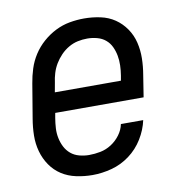

<svg xmlns="http://www.w3.org/2000/svg" viewBox="-66 -591 632 661"><g transform="rotate(-10 250.0 -260.0)"><path d="M206 8Q177 8 149 2Q121 -4 98.5 -18.5Q76 -33 60.5 -55.5Q45 -78 37.5 -105Q30 -132 30.5 -161Q31 -190 36 -219L56 -339Q60 -364 68 -389Q76 -414 90.5 -436.5Q105 -459 125.5 -477Q146 -495 170 -507Q194 -519 219.5 -523.5Q245 -528 270 -528Q299 -528 327 -522Q355 -516 377 -501Q399 -486 414.5 -463.5Q430 -441 436.5 -414Q443 -387 442.5 -358.5Q442 -330 437 -301L425 -225H116L113 -208Q110 -190 109 -172.5Q108 -155 111.5 -138Q115 -121 122.5 -106.5Q130 -92 142.5 -81.5Q155 -71 172 -66.5Q189 -62 206 -62Q226 -62 246 -66Q266 -70 284 -81.5Q302 -93 315 -110.5Q328 -128 332 -148H410Q403 -115 384 -84Q365 -53 336 -31.5Q307 -10 273 -1Q239 8 206 8ZM358 -295 361 -312Q364 -330 364.5 -347.5Q365 -365 362 -381.5Q359 -398 352 -413Q345 -428 332.5 -438.5Q320 -449 303 -453.5Q286 -458 269 -458Q252 -458 235.5 -454.5Q219 -451 203.5 -442Q188 -433 175.5 -420Q163 -407 154 -392Q145 -377 140 -360.5Q135 -344 133 -328L127 -295Z"/></g></svg>

Font: Iosevka SS04 Oblique
Style: Regular
Weight: 400
Italic angle: -9°
Monospace: yes
Designer: Belleve Invis
Foundry: Belleve Invis
Version: Version 19.0.0; ttfautohint (v1.8.4)